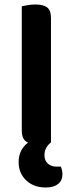

<svg xmlns="http://www.w3.org/2000/svg" viewBox="-20 -635 324 855"><path d="M63 87Q63 58 74 36.5Q85 15 105 0Q77 -11 77 -54V-607Q86 -609 103 -612Q120 -615 137 -615Q173 -615 190 -602Q207 -589 207 -554V-1Q178 22 178 56Q178 80 193 93.5Q208 107 231 107H251Q258 124 258 141Q258 169 238.5 184.5Q219 200 184 200Q130 200 96.5 168Q63 136 63 87Z"/></svg>

Font: Baloo Bhai 2 SemiBold
Style: Regular
Weight: 600
Designer: Supriya Tembe, Noopur Datye and Ek Type
Foundry: Ek Type
Version: Version 1.640;PS 1.000;hotconv 16.6.51;makeotf.lib2.5.65220;